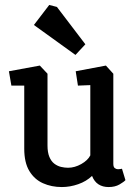

<svg xmlns="http://www.w3.org/2000/svg" viewBox="-20 -752 556 776"><path d="M230 4Q188 4 153.5 -11.5Q119 -27 98.5 -61Q78 -95 78 -151V-406H26L16 -464L141 -487L172 -454V-164Q172 -136 179.5 -118Q187 -100 199.5 -90.5Q212 -81 226.5 -77.5Q241 -74 255 -74Q282 -74 308.5 -89Q335 -104 345 -124V-408L295 -406L286 -464L408 -487L438 -454V-90Q438 -77 444 -72.5Q450 -68 457 -68Q463 -68 467.5 -69Q472 -70 473 -70L487 -24Q481 -17 463 -6.5Q445 4 419 4Q395 4 378 -7Q361 -18 352 -41Q329 -19 296 -7.5Q263 4 230 4ZM285 -530 117 -651 179 -732 210 -724 325 -573Z"/></svg>

Font: Kreon Light
Style: Regular
Weight: 400
Version: Version 2.002